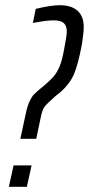

<svg xmlns="http://www.w3.org/2000/svg" viewBox="-20 -716 341 736"><path d="M137 -378 148 -387Q174 -409 186.5 -424Q199 -439 208.5 -461.5Q218 -484 225 -523Q236 -578 236 -596Q236 -617 224.5 -627.5Q213 -638 184 -638Q159 -638 106 -628L117 -682Q175 -696 209 -696Q254 -696 277.5 -674.5Q301 -653 301 -613Q301 -590 294 -546Q279 -467 263 -430.5Q247 -394 212 -363L193 -348Q159 -318 150.5 -306.5Q142 -295 136 -265L119 -184H58L79 -281Q85 -310 93.5 -328Q102 -346 110.5 -354.5Q119 -363 137 -378ZM14 0 32 -82H101L83 0Z"/></svg>

Font: Saira Ultra Condensed
Style: Italic
Weight: 400
Width: 1
Italic angle: -12°
Designer: Hector Gatti with collaboration of the Omnibus-Type team
Foundry: Omnibus-Type
Version: Version 1.001; ttfautohint (v1.8)